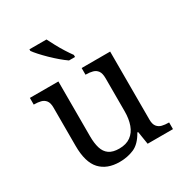

<svg xmlns="http://www.w3.org/2000/svg" viewBox="-179 -900 993 1044"><g transform="rotate(-30 317.5 -378.0)"><path d="M273 10Q194 10 151 -36.5Q108 -83 108 -186V-426Q108 -456 96.5 -470.5Q85 -485 66.5 -489.5Q48 -494 26 -494H23V-536H202V-191Q202 -148 211.5 -117Q221 -86 244 -70Q267 -54 307 -54Q351 -54 379 -74.5Q407 -95 420 -131.5Q433 -168 433 -216V-422Q433 -454 422 -469Q411 -484 392.5 -489Q374 -494 351 -494H348V-536H527V-109Q527 -80 538.5 -65.5Q550 -51 568.5 -46.5Q587 -42 609 -42H612V0H453L440 -81H435Q404 -25 363 -7.5Q322 10 273 10ZM309 -606Q289 -620 266 -639.5Q243 -659 220.5 -681Q198 -703 180 -723Q162 -743 153 -756V-766H260Q271 -744 285.5 -717Q300 -690 316.5 -664Q333 -638 347 -619V-606Z"/></g></svg>

Font: Noto Serif Hebrew
Style: Regular
Weight: 400
Designer: Monotype Design Team
Foundry: Monotype Imaging Inc.
Version: Version 2.003